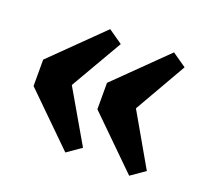

<svg xmlns="http://www.w3.org/2000/svg" viewBox="-80 -544 626 588"><g transform="rotate(20 232.5 -250.0)"><path d="M394 -49 233 -207V-293L394 -451L440 -419L343 -250L440 -81ZM186 -49 25 -207V-293L186 -451L232 -419L134 -250L232 -81Z"/></g></svg>

Font: Changa ExtraLight Medium
Style: Regular
Weight: 500
Version: Version 3.002; ttfautohint (v1.8.2)